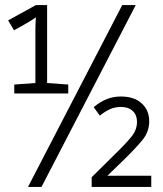

<svg xmlns="http://www.w3.org/2000/svg" viewBox="-20 -734 640 754"><path d="M90 0 460 -714H513L143 0ZM36 -367V-402L119 -408V-564Q119 -591 119 -616.5Q119 -642 121 -666Q107 -656 93.5 -648Q80 -640 62 -630L35 -615L12 -654L121 -714H165V-408L248 -402V-367ZM340 0V-38L433 -130Q478 -174 498 -199.5Q518 -225 518 -256Q518 -282 501.5 -298Q485 -314 455 -314Q431 -314 411.5 -305Q392 -296 372 -280L348 -313Q371 -333 397.5 -344Q424 -355 455 -355Q507 -355 536.5 -328Q566 -301 566 -258Q566 -217 540.5 -185.5Q515 -154 468 -108L402 -44H574V0Z"/></svg>

Font: Noto Sans Mono Light
Style: Regular
Weight: 300
Designer: Monotype Design Team
Foundry: Monotype Imaging Inc.
Version: Version 2.014; ttfautohint (v1.8.4.7-5d5b)